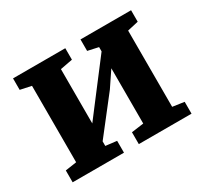

<svg xmlns="http://www.w3.org/2000/svg" viewBox="-119 -724 948 891"><g transform="rotate(-30 355.0 -278.0)"><path d="M36.5 0V-63.5L97 -72.5V-482L38 -494.5V-556H318V-494.5L252 -482V-191L308 -264.5L456.5 -459V-482L399.5 -494.5V-556H670.5V-494.5L611.5 -481V-72.5L673.5 -63.5V0H391V-63.5L456.5 -72.5V-368.5L401 -286L252 -95V-70.5L311.5 -63.5V0Z"/></g></svg>

Font: Merriweather ExtraBold
Style: Regular
Weight: 800
Version: Version 2.100